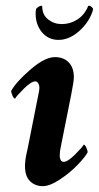

<svg xmlns="http://www.w3.org/2000/svg" viewBox="-20 -636 343 664"><path d="M193.4 -552.7Q222.2 -552.7 246.8 -568.1Q271.5 -583.5 284.2 -613.3Q284.2 -616.2 288.1 -616.2Q292.5 -616.2 297.4 -611.6Q302.2 -606.9 301.8 -603.5Q301.8 -603 300.8 -599.9Q299.8 -596.7 299.8 -595.7Q285.6 -555.7 252 -526.9Q218.3 -498 182.6 -498Q146 -498 123.5 -526.4Q101.1 -554.7 103.5 -596.7Q103.5 -597.7 104 -600.3Q104.5 -603 104.5 -603.5Q105 -606.9 111.8 -611.6Q118.7 -616.2 123 -616.2Q126 -616.2 126 -613.3Q126.5 -584 147 -568.4Q167.5 -552.7 193.4 -552.7ZM111.3 -301.8Q116.2 -321.3 116.2 -334Q116.2 -341.3 112.3 -347.9Q108.4 -354.5 101.6 -354.5Q87.9 -354.5 62.3 -329.1Q36.6 -303.7 32.2 -294.9Q27.8 -294.9 23.2 -305.2Q18.6 -315.4 18.6 -321.3Q34.7 -351.6 84.7 -395Q134.8 -438.5 169.9 -438.5Q199.7 -438.5 217.5 -420.4Q235.4 -402.3 235.4 -369.1Q235.4 -354.5 226.6 -310.5L190.4 -128.9Q186.5 -113.3 186.5 -96.7Q186.5 -88.9 189.9 -82.5Q193.4 -76.2 200.2 -76.2Q213.9 -76.2 239.5 -101.6Q265.1 -127 269.5 -135.7Q273.9 -135.7 278.6 -125.5Q283.2 -115.2 283.2 -109.4Q273.9 -92.3 248 -65.4Q222.2 -38.6 187.3 -15.4Q152.3 7.8 127.9 7.8Q101.6 7.8 84 -9.3Q66.4 -26.4 66.4 -61.5Q66.4 -85 75.2 -120.1Z"/></svg>

Font: Amiri
Style: Bold Slanted
Weight: 700
Italic angle: 9°
Designer: Khaled Hosny
Version: Version 000.107